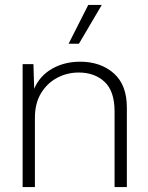

<svg xmlns="http://www.w3.org/2000/svg" viewBox="-20 -761 603 781"><path d="M72 0V-500H116L119 -400Q142 -453 192 -481.5Q242 -510 306 -510Q389 -510 442.5 -463Q496 -416 496 -324V0H446V-308Q446 -390 405.5 -428Q365 -466 300 -466Q253 -466 212.5 -444.5Q172 -423 147 -382Q122 -341 122 -282V0ZM339 -741H394L301 -583H259Z"/></svg>

Font: Prodigy Sans Light
Style: Regular
Weight: 300
Designer: Wei Huang
Foundry: Wei Huang
Version: Version 1.003; ttfautohint (v1.8.3)